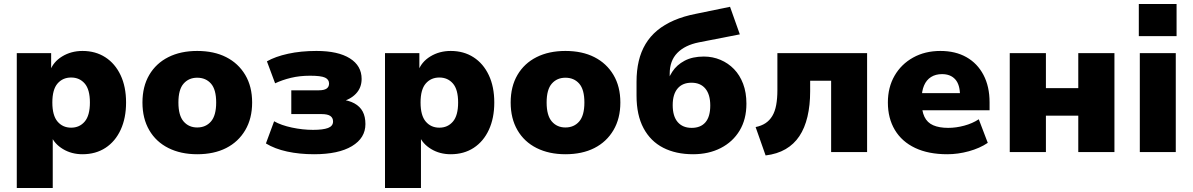

<svg xmlns="http://www.w3.org/2000/svg" viewBox="-20 -761 5969 961"><path d="M64 180V-495H236V-405H230Q246 -451 291 -478.5Q336 -506 393 -506Q458 -506 507 -474.5Q556 -443 583.5 -385Q611 -327 611 -248Q611 -170 584 -111.5Q557 -53 508 -21Q459 11 393 11Q338 11 295 -15Q252 -41 236 -81H244V180ZM336 -122Q378 -122 404 -152.5Q430 -183 430 -248Q430 -313 404 -343Q378 -373 336 -373Q294 -373 268 -343Q242 -313 242 -248Q242 -183 268 -152.5Q294 -122 336 -122Z M967 11Q885 11 823 -20Q761 -51 727 -109.5Q693 -168 693 -248Q693 -328 727 -386Q761 -444 822.5 -475Q884 -506 967 -506Q1051 -506 1112 -475Q1173 -444 1207.5 -386Q1242 -328 1242 -248Q1242 -168 1207.5 -109.5Q1173 -51 1112 -20Q1051 11 967 11ZM967 -123Q1010 -123 1036 -153Q1062 -183 1062 -248Q1062 -313 1036 -342.5Q1010 -372 967 -372Q925 -372 899 -342.5Q873 -313 873 -248Q873 -183 899 -153Q925 -123 967 -123Z M1552 11Q1479 11 1417 -2.5Q1355 -16 1311 -43L1352 -154Q1387 -134 1441 -122.5Q1495 -111 1547 -111Q1597 -111 1622 -120.5Q1647 -130 1647 -153Q1647 -171 1633.5 -180.5Q1620 -190 1589 -190H1438V-309H1576Q1602 -309 1614.5 -317.5Q1627 -326 1627 -343Q1627 -363 1607 -372.5Q1587 -382 1532 -382Q1480 -382 1436.5 -371.5Q1393 -361 1357 -344L1316 -454Q1358 -478 1422 -492Q1486 -506 1564 -506Q1672 -506 1731 -469Q1790 -432 1790 -366Q1790 -322 1761.5 -292Q1733 -262 1685 -251V-263Q1726 -259 1754 -243.5Q1782 -228 1795.5 -202.5Q1809 -177 1809 -140Q1809 -70 1741.5 -29.5Q1674 11 1552 11Z M1907 180V-495H2079V-405H2073Q2089 -451 2134 -478.5Q2179 -506 2236 -506Q2301 -506 2350 -474.5Q2399 -443 2426.5 -385Q2454 -327 2454 -248Q2454 -170 2427 -111.5Q2400 -53 2351 -21Q2302 11 2236 11Q2181 11 2138 -15Q2095 -41 2079 -81H2087V180ZM2179 -122Q2221 -122 2247 -152.5Q2273 -183 2273 -248Q2273 -313 2247 -343Q2221 -373 2179 -373Q2137 -373 2111 -343Q2085 -313 2085 -248Q2085 -183 2111 -152.5Q2137 -122 2179 -122Z M2810 11Q2728 11 2666 -20Q2604 -51 2570 -109.5Q2536 -168 2536 -248Q2536 -328 2570 -386Q2604 -444 2665.5 -475Q2727 -506 2810 -506Q2894 -506 2955 -475Q3016 -444 3050.5 -386Q3085 -328 3085 -248Q3085 -168 3050.5 -109.5Q3016 -51 2955 -20Q2894 11 2810 11ZM2810 -123Q2853 -123 2879 -153Q2905 -183 2905 -248Q2905 -313 2879 -342.5Q2853 -372 2810 -372Q2768 -372 2742 -342.5Q2716 -313 2716 -248Q2716 -183 2742 -153Q2768 -123 2810 -123Z M3449 11Q3363 11 3299.5 -21.5Q3236 -54 3201 -119.5Q3166 -185 3166 -282V-352Q3166 -408 3177 -455Q3188 -502 3211 -540.5Q3234 -579 3269.5 -608.5Q3305 -638 3353.5 -659Q3402 -680 3464 -692L3634 -727L3683 -589L3478 -549Q3408 -535 3370 -496Q3332 -457 3332 -392V-329H3314Q3323 -368 3345 -402Q3367 -436 3406.5 -457Q3446 -478 3503 -478Q3547 -478 3586 -461.5Q3625 -445 3654 -415Q3683 -385 3699.5 -341.5Q3716 -298 3716 -242Q3716 -164 3682 -107.5Q3648 -51 3587.5 -20Q3527 11 3449 11ZM3442 -121Q3487 -121 3511 -149Q3535 -177 3535 -233Q3535 -288 3510.5 -317.5Q3486 -347 3441 -347Q3396 -347 3371.5 -318Q3347 -289 3347 -235Q3347 -179 3372 -150Q3397 -121 3442 -121Z M3812 17 3762 -125Q3791 -131 3811.5 -144.5Q3832 -158 3845.5 -180.5Q3859 -203 3865 -235.5Q3871 -268 3871 -310V-495H4320V0H4140V-357H4035V-304Q4035 -234 4021.5 -177Q4008 -120 3981 -79.5Q3954 -39 3912 -14.5Q3870 10 3812 17Z M4721 11Q4627 11 4560.5 -20.5Q4494 -52 4459 -110.5Q4424 -169 4424 -248Q4424 -324 4457.5 -382Q4491 -440 4550.5 -473Q4610 -506 4687 -506Q4762 -506 4817 -475Q4872 -444 4902.5 -386Q4933 -328 4933 -249V-209H4574V-295H4800L4785 -283Q4785 -337 4761.5 -363.5Q4738 -390 4695 -390Q4663 -390 4640 -375.5Q4617 -361 4605 -333Q4593 -305 4593 -264V-253Q4593 -206 4607 -176.5Q4621 -147 4651 -134Q4681 -121 4726 -121Q4765 -121 4806 -132Q4847 -143 4879 -164L4924 -46Q4884 -19 4829.5 -4Q4775 11 4721 11Z M5034 0V-495H5215V-320H5377V-495H5558V0H5377V-182H5215V0Z M5680 -580V-741H5869V-580ZM5685 0V-495H5865V0Z"/></svg>

Font: Nunito Sans 11pt Black
Style: Regular
Weight: 900
Version: Version 3.101;gftools[0.9.27]